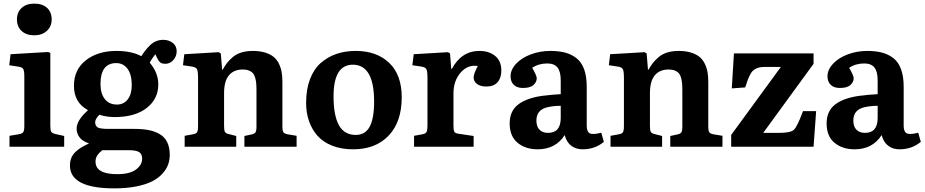

<svg xmlns="http://www.w3.org/2000/svg" viewBox="-20 -807 5087 1056"><path d="M73.2 -700.2Q73.2 -739.3 98.9 -763.2Q124.5 -787.1 168 -787.1Q213.4 -787.1 238.8 -763.7Q264.2 -740.2 264.2 -700.2Q264.2 -661.1 237.5 -637Q210.9 -612.8 168 -612.8Q125 -612.8 99.1 -636.5Q73.2 -660.2 73.2 -700.2ZM32.2 0V-60.1L84 -68.8Q102.5 -71.8 108.2 -80.8Q113.8 -89.8 113.8 -113.8V-381.8Q113.8 -417 107.9 -427.5Q102.1 -438 78.1 -440.9L30.8 -448.2L38.1 -508.8L245.1 -521L256.8 -516.1V-113.8Q256.8 -89.8 262 -82Q267.1 -74.2 285.2 -69.8L333 -59.1V0Z M608.4 229Q364.7 229 364.7 103Q364.7 80.1 372.3 61.5Q379.9 43 394.8 28.8Q409.7 14.6 426.8 4.2Q443.8 -6.3 467.8 -17.1V-19Q433.1 -30.3 417.2 -52Q401.4 -73.7 401.4 -99.1Q401.4 -145 462.4 -199.2V-202.1Q386.7 -243.2 386.7 -335Q386.7 -424.3 452.4 -475.6Q518.1 -526.9 620.6 -526.9Q703.6 -526.9 757.3 -498Q769.5 -517.1 779.3 -529.5Q789.1 -542 804.2 -557.1Q819.3 -572.3 837.9 -580.1Q856.4 -587.9 877.4 -587.9Q908.2 -587.9 929.9 -571.3Q951.7 -554.7 951.7 -524.9Q951.7 -497.6 933.3 -476.8Q915 -456.1 889.6 -456.1Q870.6 -456.1 861.3 -463.6Q852.1 -471.2 843.8 -488.8L834.5 -508.8Q814.5 -484.4 803.7 -461.9Q850.6 -407.2 850.6 -342.8Q850.6 -262.7 786.6 -212.9Q722.7 -163.1 610.4 -163.1Q567.4 -163.1 526.4 -175.8Q503.4 -152.8 503.4 -134.8Q503.4 -124.5 507.1 -117.4Q510.7 -110.4 516.4 -106.7Q522 -103 533 -101.1Q543.9 -99.1 553.5 -98.6Q563 -98.1 579.6 -98.1H719.7Q765.1 -98.1 799.1 -91.3Q833 -84.5 859.6 -68.6Q886.2 -52.7 899.9 -24.4Q913.6 3.9 913.6 44.9Q913.6 73.2 904.5 98.4Q895.5 123.5 873.5 147.9Q851.6 172.4 817.6 189.9Q783.7 207.5 730 218.3Q676.3 229 608.4 229ZM623.5 -231.9Q660.2 -231.9 682.4 -260.3Q704.6 -288.6 704.6 -338.9Q704.6 -397 681.4 -428.5Q658.2 -460 619.6 -460Q532.7 -460 532.7 -345.2Q532.7 -292.5 556.4 -262.2Q580.1 -231.9 623.5 -231.9ZM624.5 150.9Q693.4 150.9 727.5 125.7Q761.7 100.6 761.7 65.9Q761.7 39.6 744.9 29.3Q728 19 687.5 19H542.5Q523.4 34.7 514.4 48.8Q505.4 63 505.4 82Q505.4 150.9 624.5 150.9Z M995.6 0V-60.1L1043.5 -68.8Q1052.7 -70.8 1058.3 -74.2Q1064 -77.6 1066.2 -85Q1068.4 -92.3 1068.8 -98.1Q1069.3 -104 1069.3 -117.2V-378.9Q1069.3 -414.1 1063.7 -425.8Q1058.1 -437.5 1035.6 -440.9L986.3 -448.2L993.7 -508.8L1182.6 -520L1194.3 -513.2L1201.7 -423.8H1204.6Q1216.8 -445.3 1228.3 -460.2Q1239.7 -475.1 1259.3 -492.2Q1278.8 -509.3 1306.9 -518.1Q1335 -526.9 1370.6 -526.9Q1409.7 -526.9 1439 -517.6Q1468.3 -508.3 1486.1 -493.2Q1503.9 -478 1514.6 -455.3Q1525.4 -432.6 1529.3 -409.2Q1533.2 -385.7 1533.2 -356V-108.9Q1533.2 -87.9 1538.8 -79.6Q1544.4 -71.3 1564.5 -67.9L1611.3 -60.1V0H1324.2V-59.1L1360.4 -66.9Q1379.4 -70.3 1385 -78.9Q1390.6 -87.4 1390.6 -108.9V-309.1Q1390.6 -332.5 1389.2 -348.6Q1387.7 -364.7 1383.3 -380.1Q1378.9 -395.5 1370.8 -404.5Q1362.8 -413.6 1348.9 -419.2Q1335 -424.8 1315.4 -424.8Q1266.1 -424.8 1239.3 -392.8Q1212.4 -360.8 1212.4 -294.9V-112.8Q1212.4 -90.8 1217 -82Q1221.7 -73.2 1237.3 -69.8L1279.3 -59.1V0Z M1922.4 14.2Q1857.9 14.2 1807.9 -5.4Q1757.8 -24.9 1726.8 -59.6Q1695.8 -94.2 1679.7 -140.4Q1663.6 -186.5 1663.6 -241.2Q1663.6 -314.9 1684.8 -371.1Q1706.1 -427.2 1744.1 -460.7Q1782.2 -494.1 1830.6 -510.5Q1878.9 -526.9 1936.5 -526.9Q2051.8 -526.9 2120.6 -461.2Q2189.5 -395.5 2189.5 -272Q2189.5 -136.7 2117.7 -61.3Q2045.9 14.2 1922.4 14.2ZM1936.5 -64.9Q1988.8 -64.9 2013.2 -110.1Q2037.6 -155.3 2037.6 -248Q2037.6 -451.2 1920.4 -451.2Q1814.5 -451.2 1814.5 -276.9Q1814.5 -171.4 1844.2 -118.2Q1874 -64.9 1936.5 -64.9Z M2257.3 0V-60.1L2305.2 -68.8Q2322.3 -72.3 2326.7 -82.5Q2331.1 -92.8 2331.1 -117.2V-378.9Q2331.1 -414.1 2325.4 -425.8Q2319.8 -437.5 2297.4 -440.9L2248 -448.2L2255.4 -508.8L2443.4 -520L2455.1 -513.2L2461.9 -428.2H2465.3Q2518.1 -526.9 2617.2 -526.9Q2669.4 -526.9 2703.4 -499.3Q2737.3 -471.7 2737.3 -418.9Q2737.3 -377.9 2716.3 -354.5Q2695.3 -331.1 2655.3 -331.1Q2622.6 -331.1 2603.8 -345Q2585 -358.9 2585 -380.9Q2585 -401.9 2607.9 -443.8Q2553.7 -453.1 2513.9 -408.2Q2474.1 -363.3 2474.1 -293V-115.2Q2474.1 -91.8 2478.3 -83.3Q2482.4 -74.7 2499 -71.8L2585 -59.1V0Z M2937 14.2Q2870.1 14.2 2826.7 -21.7Q2783.2 -57.6 2783.2 -127.9Q2783.2 -195.8 2829.3 -231.7Q2875.5 -267.6 2961.9 -279.8Q3020.5 -287.1 3064 -289.1V-365.2Q3064 -413.6 3046.1 -435.8Q3028.3 -458 2990.2 -458Q2942.9 -458 2907.2 -434.1Q2932.1 -390.6 2932.1 -377Q2932.1 -356 2914.3 -339.6Q2896.5 -323.2 2856 -323.2Q2822.8 -323.2 2805.4 -340.8Q2788.1 -358.4 2788.1 -387.2Q2788.1 -423.8 2818.4 -456.3Q2848.6 -488.8 2899.2 -507.8Q2949.7 -526.9 3006.8 -526.9Q3053.7 -526.9 3088.6 -517.6Q3123.5 -508.3 3151.1 -486.6Q3178.7 -464.8 3192.9 -425.5Q3207 -386.2 3207 -330.1V-115.2Q3207 -83 3223.4 -74Q3239.7 -64.9 3287.1 -77.1L3301.3 -26.9Q3252.4 14.2 3184.1 14.2Q3147.5 14.2 3121.6 -5.6Q3095.7 -25.4 3085.9 -64Q3035.6 14.2 2937 14.2ZM2994.1 -76.2Q3064 -76.2 3064 -158.2V-225.1Q3027.3 -225.1 2993.2 -217.8Q2930.2 -204.1 2930.2 -144Q2930.2 -110.8 2947.3 -93.5Q2964.4 -76.2 2994.1 -76.2Z M3337.9 0V-60.1L3385.7 -68.8Q3395 -70.8 3400.6 -74.2Q3406.2 -77.6 3408.4 -85Q3410.6 -92.3 3411.1 -98.1Q3411.6 -104 3411.6 -117.2V-378.9Q3411.6 -414.1 3406 -425.8Q3400.4 -437.5 3377.9 -440.9L3328.6 -448.2L3335.9 -508.8L3524.9 -520L3536.6 -513.2L3543.9 -423.8H3546.9Q3559.1 -445.3 3570.6 -460.2Q3582 -475.1 3601.6 -492.2Q3621.1 -509.3 3649.2 -518.1Q3677.2 -526.9 3712.9 -526.9Q3752 -526.9 3781.2 -517.6Q3810.5 -508.3 3828.4 -493.2Q3846.2 -478 3856.9 -455.3Q3867.7 -432.6 3871.6 -409.2Q3875.5 -385.7 3875.5 -356V-108.9Q3875.5 -87.9 3881.1 -79.6Q3886.7 -71.3 3906.7 -67.9L3953.6 -60.1V0H3666.5V-59.1L3702.6 -66.9Q3721.7 -70.3 3727.3 -78.9Q3732.9 -87.4 3732.9 -108.9V-309.1Q3732.9 -332.5 3731.4 -348.6Q3730 -364.7 3725.6 -380.1Q3721.2 -395.5 3713.1 -404.5Q3705.1 -413.6 3691.2 -419.2Q3677.2 -424.8 3657.7 -424.8Q3608.4 -424.8 3581.5 -392.8Q3554.7 -360.8 3554.7 -294.9V-112.8Q3554.7 -90.8 3559.3 -82Q3564 -73.2 3579.6 -69.8L3621.6 -59.1V0Z M4001.5 0V-64.9L4274.9 -439H4195.8Q4176.3 -439 4162.8 -437.3Q4149.4 -435.5 4138.2 -429.7Q4127 -423.8 4119.9 -417Q4112.8 -410.2 4105.2 -395.5Q4097.7 -380.9 4092.3 -366.5Q4086.9 -352.1 4078.6 -326.2L4004.9 -320.8L4016.6 -513.2H4454.6V-456.1L4177.7 -76.2H4267.6Q4328.6 -76.2 4346.7 -93.5Q4364.7 -110.8 4393.1 -187Q4395.5 -192.9 4396.5 -195.8H4468.8L4454.6 0Z M4680.2 14.2Q4613.3 14.2 4569.8 -21.7Q4526.4 -57.6 4526.4 -127.9Q4526.4 -195.8 4572.5 -231.7Q4618.7 -267.6 4705.1 -279.8Q4763.7 -287.1 4807.1 -289.1V-365.2Q4807.1 -413.6 4789.3 -435.8Q4771.5 -458 4733.4 -458Q4686 -458 4650.4 -434.1Q4675.3 -390.6 4675.3 -377Q4675.3 -356 4657.5 -339.6Q4639.6 -323.2 4599.1 -323.2Q4565.9 -323.2 4548.6 -340.8Q4531.2 -358.4 4531.2 -387.2Q4531.2 -423.8 4561.5 -456.3Q4591.8 -488.8 4642.3 -507.8Q4692.9 -526.9 4750 -526.9Q4796.9 -526.9 4831.8 -517.6Q4866.7 -508.3 4894.3 -486.6Q4921.9 -464.8 4936 -425.5Q4950.2 -386.2 4950.2 -330.1V-115.2Q4950.2 -83 4966.6 -74Q4982.9 -64.9 5030.3 -77.1L5044.4 -26.9Q4995.6 14.2 4927.2 14.2Q4890.6 14.2 4864.7 -5.6Q4838.9 -25.4 4829.1 -64Q4778.8 14.2 4680.2 14.2ZM4737.3 -76.2Q4807.1 -76.2 4807.1 -158.2V-225.1Q4770.5 -225.1 4736.3 -217.8Q4673.3 -204.1 4673.3 -144Q4673.3 -110.8 4690.4 -93.5Q4707.5 -76.2 4737.3 -76.2Z"/></svg>

Font: Literata Book
Style: Bold
Weight: 700
Designer: Latin by Veronika Burian and Jose Scaglione. Greek by Irene Vlachou. Cyrillic by Vera Evstafieva
Foundry: TypeTogether
Version: Version 2.003;PS 002.003;hotconv 1.0.88;makeotf.lib2.5.64775